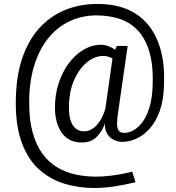

<svg xmlns="http://www.w3.org/2000/svg" viewBox="-20 -829 882 961"><path d="M453 112Q372 112 301 90Q230 68 175.5 19Q121 -30 90 -112Q59 -194 59 -313Q59 -440 90 -533.5Q121 -627 176.5 -688Q232 -749 305.5 -779Q379 -809 464 -809Q553 -810 618 -782Q683 -754 725 -700.5Q767 -647 786 -572.5Q805 -498 801 -405Q799 -328 779.5 -273.5Q760 -219 729 -185Q698 -151 662.5 -135Q627 -119 592 -119Q569 -119 548.5 -129.5Q528 -140 516 -160.5Q504 -181 505 -211Q493 -175 466 -146Q439 -117 395 -116Q351 -114 319.5 -135Q288 -156 271.5 -196.5Q255 -237 255 -291Q255 -355 273.5 -412Q292 -469 324 -512Q356 -555 398 -580Q440 -605 486 -605Q499 -605 511 -601.5Q523 -598 535 -592.5Q547 -587 556 -580L565 -599H619L569 -252Q566 -227 566 -207Q566 -187 574 -175.5Q582 -164 602 -164Q625 -164 648.5 -177Q672 -190 693 -218Q714 -246 728 -291.5Q742 -337 744 -400Q748 -492 730.5 -559Q713 -626 676.5 -669Q640 -712 585.5 -732Q531 -752 460 -752Q388 -751 327 -722Q266 -693 221 -637Q176 -581 151 -500Q126 -419 126 -315Q126 -226 144.5 -162Q163 -98 195 -56Q227 -14 269.5 10.5Q312 35 360.5 45Q409 55 458 55Q492 55 524 51.5Q556 48 586 42.5Q616 37 642 30L658 83Q605 96 552 104Q499 112 453 112ZM406 -172Q437 -174 464 -202.5Q491 -231 507 -283L543 -536Q532 -543 520 -546Q508 -549 496 -549Q454 -549 414.5 -516.5Q375 -484 350 -426Q325 -368 325 -290Q325 -247 335.5 -220Q346 -193 365 -181.5Q384 -170 406 -172Z"/></svg>

Font: Oswald Light
Style: Regular
Weight: 300
Designer: Vernon Adams
Foundry: Vernon Adams
Version: Version 4.103;gftools[0.9.33.dev8+g029e19f]